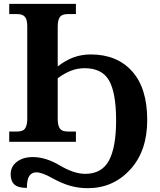

<svg xmlns="http://www.w3.org/2000/svg" viewBox="-20 -734 829 994"><path d="M278.8 -390.1Q320.3 -422.4 361.6 -437.3Q402.8 -452.1 450.2 -452.1Q585.9 -452.1 664.1 -364.7Q742.2 -277.3 742.2 -112.8Q742.2 47.9 654.1 144Q565.9 240.2 434.1 240.2Q387.2 240.2 343.8 228Q300.3 215.8 248.5 187Q196.8 158.2 168 158.2Q144 158.2 131.6 177Q119.1 195.8 119.1 238.8Q74.2 238.8 54.7 221.4Q35.2 204.1 35.2 168Q35.2 128.4 67.1 103.8Q99.1 79.1 149.9 79.1Q216.8 79.1 290 122.6Q363.3 166 420.9 166Q507.3 166 544.2 96.9Q581.1 27.8 581.1 -110.8Q581.1 -252.4 544.9 -316.7Q508.8 -380.9 418 -380.9Q380.4 -380.9 346.4 -367.4Q312.5 -354 278.8 -329.1V-118.2Q278.8 -84.5 289.8 -68.8Q300.8 -53.2 330.1 -53.2H373V0H27.8V-53.2H69.8Q100.1 -53.2 110.6 -70.1Q121.1 -86.9 121.1 -118.2V-600.1Q121.1 -630.9 109.6 -646Q98.1 -661.1 69.8 -661.1H27.8V-713.9H373V-661.1H330.1Q300.3 -661.1 289.6 -645.3Q278.8 -629.4 278.8 -596.2ZM733.9 -343.8Z"/></svg>

Font: Droid Serif
Style: Bold
Weight: 700
Designer: Monotype Design team
Foundry: Monotype Imaging Inc.
Version: Version 1.03